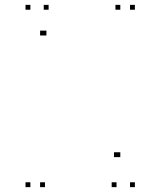

<svg xmlns="http://www.w3.org/2000/svg" viewBox="-20 -760 660 790"><path d="M535 10V-10H515V10ZM535 -720V-740H515V-720ZM475 -720V-740H455V-720ZM475 -113.5V-133.5H455V-113.5ZM469 -113.5V-133.5H449V-113.5ZM180 -720V-740H160V-720ZM105 -720V-740H85V-720ZM105 10V-10H85V10ZM165 10V-10H145V10ZM165 -614V-634H145V-614ZM171 -614V-634H151V-614ZM459.5 10V-10H439.5V10Z"/></svg>

Font: Monaspace Neon Dots Var
Style: Regular
Weight: 400
Designer: Riley Cran and the Lettermatic Team
Version: Version 1.100 (Monaspace Neon Dots)